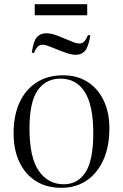

<svg xmlns="http://www.w3.org/2000/svg" viewBox="-20 -884 588 918"><path d="M273 14Q203 14 152 -18Q101 -50 73 -108.5Q45 -167 45 -247Q45 -332 73.5 -394Q102 -456 155 -490Q208 -524 282 -524Q349 -524 398.5 -492.5Q448 -461 475.5 -404Q503 -347 503 -270Q503 -184 474.5 -120Q446 -56 394.5 -21Q343 14 273 14ZM285 -3Q352 -3 389 -60.5Q426 -118 426 -247Q426 -380 385.5 -444Q345 -508 269 -508Q199 -508 160 -452Q121 -396 121 -269Q121 -131 165.5 -67Q210 -3 285 -3ZM146 -811V-864H397V-811ZM343 -622Q325 -622 306 -628Q287 -634 259 -645Q218 -662 205.5 -666Q193 -670 184 -670Q171 -670 162 -662.5Q153 -655 142 -630L132 -633Q140 -688 156.5 -706.5Q173 -725 201 -725Q218 -725 235.5 -720Q253 -715 283 -702Q321 -686 334.5 -681Q348 -676 360 -676Q371 -676 380 -683Q389 -690 401 -717L412 -714Q402 -657 385.5 -639.5Q369 -622 343 -622Z"/></svg>

Font: Literata 72pt Light
Style: Regular
Weight: 300
Designer: Latin by Veronika Burian and Jose Scaglione. Greek by Irene Vlachou. Cyrillic by Vera Evstafieva.
Foundry: TypeTogether
Version: Version 3.002